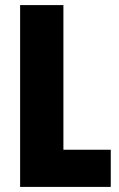

<svg xmlns="http://www.w3.org/2000/svg" viewBox="-20 -734 468 754"><path d="M59 0V-714H229V-146H415V0Z"/></svg>

Font: Noto Sans Thai Looped ExtraCondensed Black
Style: Regular
Weight: 900
Width: 2
Designer: Sasikarn Vongin, Ben Mitchell
Foundry: The Fontpad Ltd
Version: Version 1.001; ttfautohint (v1.8.4.7-5d5b)